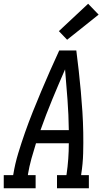

<svg xmlns="http://www.w3.org/2000/svg" viewBox="-46 -1004 566 1024"><path d="M-26 0V-70H24L25 -74Q34 -130 51 -186Q68 -242 87.5 -297.5Q107 -353 129 -408Q151 -463 174 -517.5Q197 -572 221 -626.5Q245 -681 270 -735H361Q368 -681 374 -626.5Q380 -572 385 -517.5Q390 -463 393.5 -408Q397 -353 398 -297.5Q399 -242 397.5 -186Q396 -130 387 -74V-70H428V0H258V-70H308L309 -74Q315 -115 318 -156.5Q321 -198 321 -240H146Q133 -199 121.5 -157.5Q110 -116 103 -74V-70H144V0ZM321 -310Q320 -391 314 -472Q308 -553 301 -634Q266 -554 232.5 -473Q199 -392 170 -310ZM312 -792 268 -838 424 -984 480 -926Z"/></svg>

Font: Iosevka Curly Slab Oblique
Style: Regular
Weight: 400
Italic angle: -9°
Monospace: yes
Designer: Belleve Invis
Foundry: Belleve Invis
Version: Version 11.1.0; ttfautohint (v1.8.3)